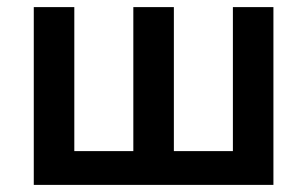

<svg xmlns="http://www.w3.org/2000/svg" viewBox="-20 -520 864 540"><path d="M75 0V-500H189V-95H355V-500H469V-95H635V-500H749V0Z"/></svg>

Font: Wix Madefor Text SemiBold
Style: Regular
Weight: 600
Designer: Dalton Maag Ltd
Foundry: Dalton Maag Ltd
Version: Version 3.100